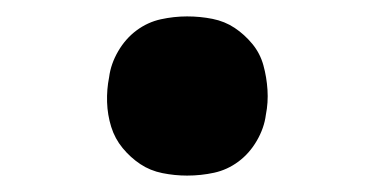

<svg xmlns="http://www.w3.org/2000/svg" viewBox="-20 -457 457 234"><path d="M208 -243Q193 -243 178 -246Q163 -249 151 -257Q139 -265 129.5 -276.5Q120 -288 115.5 -302.5Q111 -317 110.5 -332.5Q110 -348 113 -363Q115 -379 124 -394.5Q133 -410 146.5 -420Q160 -430 176 -433.5Q192 -437 208 -437Q224 -437 239 -434Q254 -431 266 -423Q278 -415 287.5 -403.5Q297 -392 301 -377.5Q305 -363 306 -347.5Q307 -332 304 -317Q302 -301 293 -285.5Q284 -270 270.5 -260Q257 -250 241 -246.5Q225 -243 208 -243Z"/></svg>

Font: Iosevka Custom
Style: Bold Italic
Weight: 700
Italic angle: -9°
Designer: Belleve Invis
Foundry: Belleve Invis
Version: Version 30.3.1; ttfautohint (v1.8.3)